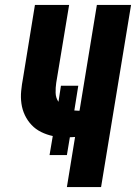

<svg xmlns="http://www.w3.org/2000/svg" viewBox="-20 -755 549 775"><path d="M250 0 283 -202Q278 -202 272.5 -201.5Q267 -201 262 -201L250 -129H180L193 -206Q169 -211 146.5 -222Q124 -233 107.5 -250.5Q91 -268 80.5 -290Q70 -312 66.5 -337Q63 -362 65.5 -388Q68 -414 73 -440L121 -735H259L207 -421Q204 -401 204.5 -380.5Q205 -360 216 -344L226 -409H296L280 -309Q284 -309 288.5 -308.5Q293 -308 297 -308H301L371 -735H509L388 0Z"/></svg>

Font: Iosevka Curly Heavy
Style: Italic
Weight: 900
Italic angle: -9°
Monospace: yes
Designer: Belleve Invis
Foundry: Belleve Invis
Version: Version 22.1.2; ttfautohint (v1.8.4)